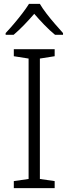

<svg xmlns="http://www.w3.org/2000/svg" viewBox="-20 -967 351 987"><path d="M261 0H51V-36L127 -47V-666L51 -678V-714H261V-678L185 -666V-47L261 -36ZM185 -947Q197 -926 218 -898.5Q239 -871 262.5 -844Q286 -817 304 -797V-788H263Q236 -810 208 -839Q180 -868 156 -896Q132 -868 104.5 -839.5Q77 -811 50 -788H9V-797Q28 -817 51 -844Q74 -871 95 -898.5Q116 -926 129 -947Z"/></svg>

Font: Noto Sans Cham Light
Style: Regular
Weight: 300
Version: Version 2.002